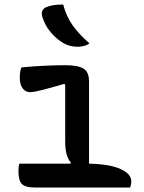

<svg xmlns="http://www.w3.org/2000/svg" viewBox="-20 -834 640 854"><path d="M66 -106H293L295 -111Q270 -140 270 -203V-457L266 -461Q204 -443 167 -433.5Q130 -424 113 -424Q94 -424 81 -440.5Q68 -457 68 -491Q68 -515 75 -534Q122 -539 176.5 -541.5Q231 -544 270 -544Q325 -544 350.5 -529.5Q376 -515 376 -471V-106Q469 -104 516.5 -82Q564 -60 564 -28Q564 -20 562.5 -13.5Q561 -7 559 0H136Q91 0 76.5 -16.5Q62 -33 62 -73Q62 -93 66 -106ZM261 -814Q275 -761 303 -721.5Q331 -682 378 -641Q367 -633 353.5 -629.5Q340 -626 326 -626Q288 -626 259 -644Q228 -663 203.5 -693Q179 -723 168 -760Q164 -772 167.5 -783.5Q171 -795 183 -801Q210 -814 261 -814Z"/></svg>

Font: Recursive Mn Csl St Med
Style: Regular
Weight: 500
Monospace: yes
Version: Version 1.079;hotconv 1.0.112;makeotfexe 2.5.65598; ttfautoh